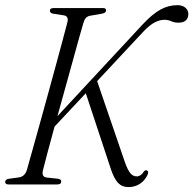

<svg xmlns="http://www.w3.org/2000/svg" viewBox="-22 -732 767 762"><path d="M148.5 -56.5Q142 -30.5 162.5 -27.5L208.5 -22.5Q221.5 -20 221 -12Q221 0 205.5 0H12Q-1.5 0 -1.5 -10Q-1.5 -20 13 -22.5L53 -28Q76.5 -31.5 84.5 -57Q91.5 -82 104.5 -128.2Q117.5 -174.5 133.8 -233Q150 -291.5 167.2 -354Q184.5 -416.5 200.2 -474.5Q216 -532.5 228 -577.5Q240 -622.5 246 -645.5Q250.5 -667.5 232 -671L187 -678Q176 -681 176 -689.5Q176 -700 190.5 -700H387.5Q399 -700 399 -691Q399 -681 384 -678L335.5 -669.5Q316 -666 309.5 -642.5Q303 -621.5 292 -581.8Q281 -542 266.8 -490.5Q252.5 -439 236.8 -382.2Q221 -325.5 206 -271L545 -636Q582.5 -676 614.5 -693.8Q646.5 -711.5 682 -711.5Q702.5 -711.5 714 -701.2Q725.5 -691 725.5 -676.5Q724.5 -642 686 -642Q669.5 -642 657.5 -647.8Q645.5 -653.5 630 -653.5Q613 -653.5 592.8 -643.5Q572.5 -633.5 546.5 -606L363.5 -410L474 -87.5Q484.5 -58 495 -45Q505.5 -32 520.5 -32Q537 -32 548.5 -50.5Q554 -58.5 561 -55.5Q569.5 -52.5 563.5 -38Q553 -15.5 533.2 -2.5Q513.5 10.5 487.5 10.5Q462.5 10.5 446.5 -6.2Q430.5 -23 417.5 -62.5L318.5 -362L194.5 -229.5Q179 -172 166.5 -126Q154 -80 148.5 -56.5Z"/></svg>

Font: Fraunces 144pt S050 Light
Style: Italic
Weight: 300
Italic angle: -16°
Version: Version 1.000; ttfautohint (v1.8.3)